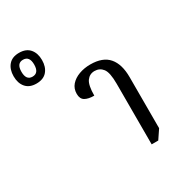

<svg xmlns="http://www.w3.org/2000/svg" viewBox="-431 -947 1015 1084"><g transform="rotate(-30 76.0 -405.0)"><path d="M-149 -616Q-194 -616 -217.5 -643.5Q-241 -671 -241 -716Q-241 -761 -217.5 -788.5Q-194 -816 -149 -816Q-103 -816 -79.5 -788.5Q-56 -761 -56 -716Q-56 -671 -79.5 -643.5Q-103 -616 -149 -616ZM-149 -661Q-107 -661 -107 -716Q-107 -771 -149 -771Q-190 -771 -190 -716Q-190 -661 -149 -661ZM242 6V-389Q242 -463 222 -488.5Q202 -514 169 -514Q137 -514 118 -488Q99 -462 99 -394Q61 -394 39.5 -406.5Q18 -419 18 -452Q18 -486 38.5 -509.5Q59 -533 93 -545.5Q127 -558 167 -558Q248 -558 286 -513.5Q324 -469 324 -385V-52L285 6Z"/></g></svg>

Font: Noto Serif Thai ExtraCondensed
Style: Regular
Weight: 400
Width: 2
Designer: Monotype Design Team
Foundry: Monotype Imaging Inc.
Version: Version 2.002; ttfautohint (v1.8.4.7-5d5b)